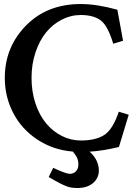

<svg xmlns="http://www.w3.org/2000/svg" viewBox="-20 -755 677 957"><path d="M363.3 29.3Q352.5 10.7 342.8 0.5Q243.2 -7.8 165 -60.1Q86.9 -112.3 45.4 -192.9Q3.9 -273.4 3.9 -366.7Q3.9 -522 112.3 -630.4Q216.8 -734.9 382.8 -734.9Q462.9 -734.9 564.9 -706.5Q566.4 -697.8 576.2 -645.5Q585.9 -593.3 593.3 -551.8L544.4 -537.1Q518.1 -624.5 484.4 -651.4Q448.2 -680.2 382.8 -680.2Q333 -680.2 288.1 -657.2Q243.2 -634.3 210 -593.8Q176.8 -553.2 157 -494.1Q137.2 -435.1 137.2 -366.7Q137.2 -298.3 156.7 -239.5Q176.3 -180.7 209.7 -140.4Q243.2 -100.1 288.1 -77.4Q333 -54.7 382.8 -54.7Q459 -54.7 501.5 -83.5Q542 -110.4 572.3 -198.2L621.6 -183.1Q587.9 -71.8 572.8 -22.5Q495.6 -3.4 426.8 1Q472.7 42.5 472.7 95.2Q472.7 132.8 443.6 157.5Q414.6 182.1 366.2 182.1Q333 182.1 312.5 173.8H313Q289.6 166.5 222.7 127.4L245.1 81.5Q308.1 111.3 328.1 111.3Q347.2 111.3 358.9 98.4Q370.6 85.4 370.6 65.4Q370.6 44.4 362.8 28.8Z"/></svg>

Font: Flanker
Style: Bold
Weight: 700
Designer: Flanker
Foundry: Flanker
Version: Version 2.021